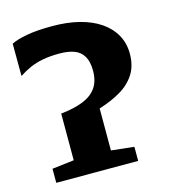

<svg xmlns="http://www.w3.org/2000/svg" viewBox="-90 -638 633 711"><g transform="rotate(-15 227.0 -282.0)"><path d="M39 0V-54L123 -64V-243Q175 -248.5 209.2 -262.5Q243.5 -276.5 260.8 -301.8Q278 -327 278 -366Q278 -400 266.2 -420.8Q254.5 -441.5 231.5 -450.5Q208.5 -459.5 173.5 -459.5Q137 -459.5 109.5 -454.2Q82 -449 59.8 -439Q37.5 -429 17 -415.5L16.5 -539.5Q37 -550 75.5 -557.2Q114 -564.5 174.5 -564.5Q231.5 -564.5 277.8 -552.8Q324 -541 357 -518.5Q390 -496 408 -464Q426 -432 426 -392Q426 -345 405 -312.8Q384 -280.5 347.5 -259.5Q311 -238.5 265.5 -224.5V-63.5L353 -54V0Z"/></g></svg>

Font: Merriweather 36pt
Style: Bold
Weight: 700
Designer: Eben Sorkin
Foundry: Eben Sorkin
Version: Version 2.100